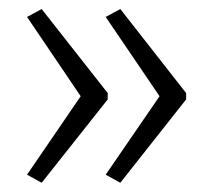

<svg xmlns="http://www.w3.org/2000/svg" viewBox="-20 -481 460 416"><path d="M383.3 -265.6 240.7 -85 209 -102.5 325.7 -272.5 209 -444.3 240.7 -461.4 383.3 -279.3ZM213.4 -265.6 70.3 -85 38.6 -102.5 154.8 -272.5 38.6 -444.3 70.3 -461.4 213.4 -279.3Z"/></svg>

Font: Open Sans Condensed Light
Style: Regular
Weight: 300
Width: 3
Designer: Monotype Design Team
Foundry: Monotype Imaging Inc.
Version: Version 3.003; ttfautohint (v1.8.4)